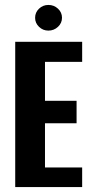

<svg xmlns="http://www.w3.org/2000/svg" viewBox="-20 -761 374 781"><path d="M41.9 0V-591H314.2V-509.3H163V-351H291.5V-259.7H163V-79.7H314.2V0ZM176.8 -636.5Q154.7 -636.5 138.7 -651.9Q122.8 -667.2 122.8 -688.5Q122.8 -710.5 138.7 -725.7Q154.7 -740.9 176.8 -740.9Q199.5 -740.9 215.9 -725.7Q232.2 -710.5 232.2 -688.8Q232.2 -667.2 215.9 -651.9Q199.5 -636.5 176.8 -636.5Z"/></svg>

Font: Alumni Sans SC Thin
Style: Regular
Weight: 100
Designer: Robert E. Leuschke
Foundry: Robert E. Leuschke
Version: Version 1.018